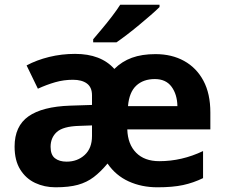

<svg xmlns="http://www.w3.org/2000/svg" viewBox="-20 -786 957 816"><path d="M641 -556Q710 -556 762.5 -527Q815 -498 844.5 -443Q874 -388 874 -308V-236H521Q523 -173 558.5 -137Q594 -101 657 -101Q753 -101 843 -144V-29Q802 -9 758 0.5Q714 10 649 10Q582 10 527 -15Q472 -40 437 -91Q408 -56 378.5 -33.5Q349 -11 311 -0.5Q273 10 216 10Q169 10 129.5 -8.5Q90 -27 66 -65.5Q42 -104 42 -163Q42 -250 101 -291.5Q160 -333 278 -337L371 -340V-381Q371 -415 349.5 -431Q328 -447 290 -447Q251 -447 214.5 -436.5Q178 -426 141 -409L93 -508Q136 -531 189 -544Q242 -557 299 -557Q409 -557 466 -493Q498 -525 540.5 -540.5Q583 -556 641 -556ZM638 -450Q589 -450 559 -422Q529 -394 524 -335H734Q733 -385 709 -417.5Q685 -450 638 -450ZM371 -253 316 -251Q248 -249 221.5 -225Q195 -201 195 -162Q195 -128 213.5 -113.5Q232 -99 263 -99Q309 -99 340 -127.5Q371 -156 371 -208ZM658 -766V-756Q644 -742 621 -722Q598 -702 571.5 -680Q545 -658 519.5 -638.5Q494 -619 475 -606H376V-619Q392 -638 413.5 -663.5Q435 -689 456 -716.5Q477 -744 491 -766Z"/></svg>

Font: Noto Sans IKEA
Style: Bold
Weight: 600
Designer: Monotype Design Team
Foundry: Monotype Imaging Inc.
Version: Version 2.001